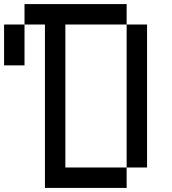

<svg xmlns="http://www.w3.org/2000/svg" viewBox="-20 -920 840 940"><path d="M0 -600V-800H100V-600ZM100 -800V-900H600V-800H300V-100H600V0H200V-800ZM600 -100V-800H700V-100Z"/></svg>

Font: Galmuri9 Regular
Style: Regular
Weight: 400
Designer: Lee Minseo (quiple)
Version: Version 2.399;hotconv 1.1.1;makeotfexe 2.6.0 DEVELOPMENT